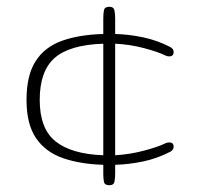

<svg xmlns="http://www.w3.org/2000/svg" viewBox="-20 -484 593 569"><path d="M304.2 64.9Q290 64.9 288.1 54.9Q286.1 44.9 286.1 32.2V4.4Q217.8 2.4 166.5 -15.4Q115.2 -33.2 86.9 -74.5Q58.6 -115.7 58.6 -188Q58.6 -260.3 85.2 -302.2Q111.8 -344.2 162.8 -362.8Q213.9 -381.3 286.1 -383.3V-429.2Q286.1 -443.4 288.1 -453.6Q290 -463.9 304.2 -463.9Q316.9 -463.9 319.1 -453.4Q321.3 -442.9 321.3 -430.2V-383.3Q361.3 -382.3 403.6 -373.5Q445.8 -364.7 484.4 -344.7Q494.6 -339.4 494.6 -329.6Q494.6 -316.9 481 -316.9Q476.6 -316.9 470.7 -319.3Q449.2 -330.1 407 -341.3Q364.7 -352.5 321.3 -354.5V-23.9Q364.7 -26.4 407 -37.6Q449.2 -48.8 470.7 -59.6Q476.6 -62 481 -62Q494.6 -62 494.6 -49.3Q494.6 -39.6 484.4 -34.2Q445.8 -14.2 403.6 -5.4Q361.3 3.4 321.3 4.4V30.8Q321.3 44.9 319.1 54.9Q316.9 64.9 304.2 64.9ZM286.1 -23.9V-354.5Q185.5 -351.1 141.6 -312Q97.7 -272.9 97.7 -188Q97.7 -102.5 144.8 -64.9Q191.9 -27.3 286.1 -23.9Z"/></svg>

Font: Gruppo
Style: Regular
Weight: 400
Designer: Vernon Adams
Foundry: Vernon Adams
Version: Version 1.001; ttfautohint (v1.8.4.7-5d5b);gftools[0.9.28]